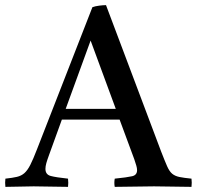

<svg xmlns="http://www.w3.org/2000/svg" viewBox="-48 -727 767 748"><path d="M-27 1Q-29 -15 -27 -31Q1 -34 18 -38Q35 -42 47 -52.5Q59 -63 70 -84.5Q81 -106 96 -145L312 -699Q323 -703 338.5 -705Q354 -707 365 -707L580 -136Q594 -100 603 -79.5Q612 -59 623 -50Q634 -41 651 -37.5Q668 -34 698 -31Q700 -15 698 1Q663 1 626 0Q589 -1 552 -1Q514 -1 475.5 0Q437 1 399 1Q396 -14 399 -31Q448 -36 467 -40.5Q486 -45 486 -64Q486 -72 483 -82Q480 -92 475 -107L418 -261H193L143 -123Q136 -104 132.5 -91.5Q129 -79 129 -69Q129 -47 149.5 -41.5Q170 -36 217 -31Q219 -14 217 1Q183 1 150 0Q117 -1 83 -1Q55 -1 29 0Q3 1 -27 1ZM208 -303H403L305 -569Z"/></svg>

Font: Tiro Devanagari Sanskrit
Style: Regular
Weight: 400
Designer: Devanagari: John Hudson & Fiona Ross. Latin: John Hudson.
Foundry: Tiro Typeworks Ltd.
Version: Version 1.52